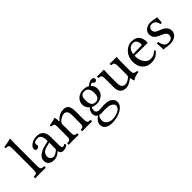

<svg xmlns="http://www.w3.org/2000/svg" viewBox="99 -1696 2932 2932"><g transform="rotate(-45 1565.5 -230.0)"><path d="M95 -122C95 -39 84 -34 23 -31C17 -25 17 -4 23 2C58 1 95 0 135 0C175 0 213 1 246 2C252 -4 252 -25 246 -31C185 -34 174 -39 174 -122V-583C174 -648 178 -688 178 -688C178 -695 174 -698 165 -698C140 -688 65 -674 25 -671C23 -663 25 -647 31 -641C89 -637 95 -634 95 -559Z M557 -48C563 -17 574 10 624 10C662 10 698 -7 719 -27C717 -39 713 -48 702 -54C695 -48 678 -38 665 -38C636 -38 635 -77 635 -123V-270C635 -412 557 -439 484 -439C402 -439 319 -385 319 -328C319 -304 331 -292 354 -292C383 -292 401 -313 401 -326C401 -333 400 -340 398 -344C397 -347 396 -353 396 -364C396 -395 438 -406 476 -406C510 -406 557 -389 557 -276C557 -269 554 -265 551 -264L465 -243C369 -219 300 -166 300 -98C300 -16 356 10 426 10C461 10 491 2 535 -32L555 -48ZM557 -233V-101C557 -88 551 -81 543 -75C517 -54 483 -31 455 -31C405 -31 383 -71 383 -102C383 -147 404 -193 478 -212Z M905 -358C899 -351 893 -349 893 -358C892 -385 890 -424 885 -434C883 -439 881 -442 873 -442C845 -431 819 -422 750 -413C748 -407 750 -391 752 -385C806 -380 817 -375 817 -317V-122C817 -40 807 -36 747 -31C741 -25 741 -4 747 2C777 1 817 0 857 0C897 0 927 1 957 2C963 -4 963 -25 957 -31C906 -36 896 -40 896 -122V-286C896 -307 905 -319 913 -328C951 -365 996 -387 1035 -387C1055 -387 1076 -374 1088 -351C1098 -331 1100 -304 1100 -274V-122C1100 -40 1090 -36 1038 -31C1033 -25 1033 -4 1038 2C1068 1 1100 0 1140 0C1180 0 1216 1 1246 2C1251 -4 1251 -25 1246 -31C1190 -36 1179 -40 1179 -122V-271C1179 -326 1175 -374 1152 -405C1135 -427 1104 -439 1069 -439C1020 -439 964 -426 905 -358Z M1707 -387C1726 -387 1744 -405 1744 -425C1744 -446 1725 -462 1698 -462C1672 -462 1624 -445 1598 -411C1586 -419 1553 -439 1494 -439C1405 -439 1323 -379 1323 -287C1323 -233 1347 -202 1375 -175C1347 -151 1331 -108 1331 -74C1331 -38 1351 -10 1377 3C1323 35 1295 81 1295 124C1295 211 1377 238 1454 238C1589 238 1735 173 1735 65C1735 33 1720 8 1691 -16C1652 -48 1582 -49 1545 -49C1527 -49 1502 -47 1478 -44C1463 -43 1453 -42 1448 -42C1419 -42 1384 -56 1384 -99C1384 -119 1390 -140 1402 -157C1426 -143 1454 -136 1493 -136C1581 -136 1662 -191 1662 -289C1662 -336 1648 -363 1619 -393C1626 -403 1646 -417 1659 -417C1666 -417 1673 -414 1679 -405C1683 -397 1696 -387 1707 -387ZM1395 10C1406 13 1422 15 1435 15C1466 15 1494 12 1508 12C1558 12 1600 13 1629 29C1668 51 1680 65 1680 91C1680 163 1574 201 1484 201C1448 201 1364 172 1364 104C1364 70 1366 45 1395 10ZM1582 -279C1582 -186 1535 -167 1498 -167C1414 -167 1405 -238 1405 -302C1405 -372 1430 -408 1485 -408C1548 -408 1582 -362 1582 -279Z M1980 10C2019 10 2066 -10 2115 -50C2120 -54 2129 -56 2130 -49C2133 -24 2141 10 2141 10C2149 13 2154 12 2160 10C2182 -8 2217 -23 2278 -30C2284 -36 2284 -51 2278 -57C2214 -62 2205 -81 2205 -130V-322C2205 -352 2209 -425 2209 -425C2209 -428 2206 -431 2201 -431C2196 -430 2181 -429 2166 -429C2134 -429 2098 -430 2064 -431C2058 -425 2058 -404 2064 -398C2113 -395 2126 -383 2126 -317V-124C2126 -105 2124 -97 2110 -85C2073 -53 2035 -37 2010 -37C1980 -37 1930 -51 1930 -140V-322C1930 -352 1934 -425 1934 -425C1934 -428 1931 -431 1926 -431C1921 -430 1906 -429 1891 -429C1859 -429 1823 -430 1789 -431C1783 -425 1783 -404 1789 -398C1837 -394 1851 -383 1851 -318V-126C1851 -57 1881 10 1980 10Z M2680 -93C2643 -55 2614 -39 2556 -39C2520 -39 2478 -60 2447 -111C2427 -144 2415 -190 2415 -248L2681 -246C2693 -246 2700 -252 2700 -263C2700 -347 2670 -437 2531 -437C2444 -437 2331 -354 2331 -202C2331 -146 2345 -92 2378 -54C2412 -14 2459 10 2531 10C2607 10 2661 -25 2701 -77C2698 -87 2692 -92 2680 -93ZM2418 -282C2437 -395 2507 -404 2531 -404C2569 -404 2614 -383 2614 -299C2614 -290 2610 -285 2599 -285Z M2789 -138C2793 -89 2796 -42 2796 0C2806 -2 2816 -3 2821 -3C2828 -3 2834 -3 2841 -1C2868 6 2895 10 2932 10C2988 10 3091 -17 3091 -116C3091 -184 3042 -224 2974 -249C2914 -272 2874 -287 2874 -342C2874 -383 2910 -406 2944 -406C2966 -406 3024 -398 3037 -313C3043 -307 3063 -308 3069 -314C3072 -350 3074 -387 3075 -420C3044 -425 2996 -439 2944 -439C2870 -439 2803 -391 2803 -327C2803 -254 2836 -223 2913 -191C2996 -157 3015 -136 3015 -93C3015 -44 2967 -23 2930 -23C2891 -23 2869 -36 2859 -47C2837 -70 2826 -114 2820 -139C2814 -145 2795 -144 2789 -138Z"/></g></svg>

Font: Libertinus Math
Style: Regular
Weight: 400
Designer: Philipp H. Poll, Khaled Hosny
Foundry: Caleb Maclennan
Version: Version 7.050;RELEASE